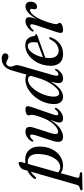

<svg xmlns="http://www.w3.org/2000/svg" viewBox="524 -1394 1008 2301"><g transform="rotate(-90 1028.5 -243.0)"><path d="M60 -323Q48 -310 38.5 -318Q33.5 -322 35 -330Q36.5 -338 43 -345Q81.5 -393.5 134 -419L148.5 -470Q152 -483 166.2 -495.5Q180.5 -508 196.8 -516.2Q213 -524.5 222.5 -524.5Q246 -524.5 236.5 -489L224 -444.5Q245 -446.5 267.5 -446Q349 -444 390.2 -388.5Q431.5 -333 421.5 -236Q414.5 -161.5 381.2 -106.2Q348 -51 298.5 -21Q249 9 193.5 8Q137.5 7.5 105 -20.5L51.5 169Q47 185 50.2 193.8Q53.5 202.5 67.5 204.5L101.5 209.5Q115.5 212.5 115.5 222.5Q115.5 237.5 97 237.5L-83.5 241Q-102 241.5 -102 227.5Q-102 218 -85 211.5Q-60.5 206 -50.8 198.5Q-41 191 -36.5 174.5L122 -378.5Q88.5 -357 60 -323ZM175 -26Q210.5 -25.5 242.8 -51Q275 -76.5 298.2 -124.8Q321.5 -173 330 -239.5Q342.5 -328.5 318 -370.5Q293.5 -412.5 249.5 -414Q232 -414.5 215 -412.5L113.5 -51.5Q136 -26.5 175 -26Z M881.5 -90Q887 -89 887.5 -82.2Q888 -75.5 883 -67.5Q860.5 -32.5 827.8 -12Q795 8.5 761 8.5Q711 8.5 711 -37Q711 -56.5 721.2 -85.8Q731.5 -115 745 -151Q695.5 -63 639.5 -27.2Q583.5 8.5 539 8.5Q490.5 8.5 482 -27.5Q473.5 -63.5 493.5 -122.5L557 -317.5Q569.5 -356.5 567 -371.5Q564.5 -386.5 550.5 -386.5Q540.5 -386.5 528.8 -379.2Q517 -372 500.5 -353Q493 -344.5 488.5 -346.5Q483.5 -347 482.5 -353.8Q481.5 -360.5 487 -371Q506 -403 536.2 -422.8Q566.5 -442.5 604 -442.5Q644 -442.5 654.2 -416Q664.5 -389.5 649 -341.5L583 -134.5Q568 -88 573.8 -69.8Q579.5 -51.5 602 -51.5Q625 -51.5 657 -74.8Q689 -98 721.8 -146.2Q754.5 -194.5 779.5 -269Q794.5 -312.5 799.2 -333Q804 -353.5 804 -365Q804 -376 800.5 -384.2Q797 -392.5 797 -403.5Q797 -421 816.5 -431.8Q836 -442.5 870 -442.5Q899.5 -442.5 905.2 -425.5Q911 -408.5 897.5 -371L811.5 -122Q796.5 -80.5 798.8 -64.8Q801 -49 815.5 -49Q825.5 -49 837.8 -56.2Q850 -63.5 869 -85Q876.5 -92 881.5 -90Z M1350.5 -66Q1332 -31.5 1302.2 -11.5Q1272.5 8.5 1239 8.5Q1183.5 8.5 1183.5 -45.5Q1183.5 -60 1187.2 -81Q1191 -102 1202 -140Q1159 -65 1111.8 -28.2Q1064.5 8.5 1018.5 8.5Q974.5 8.5 950 -27.2Q925.5 -63 935 -136.5Q941 -192 966.8 -246.5Q992.5 -301 1032.8 -345.2Q1073 -389.5 1123.2 -416.2Q1173.5 -443 1229 -443Q1263.5 -443 1285 -430.5L1335 -604.5Q1370 -727 1478.5 -727Q1509.5 -727 1525 -714.5Q1540.5 -702 1540.5 -685.5Q1540.5 -668 1530 -657.2Q1519.5 -646.5 1501 -646.5Q1478.5 -646.5 1460.2 -659.5Q1442 -672.5 1423 -672.5Q1408.5 -672.5 1396.5 -660.8Q1384.5 -649 1381.5 -630Q1378.5 -612.5 1385.5 -596.8Q1392.5 -581 1397.2 -559.5Q1402 -538 1392.5 -504.5L1282 -121.5Q1270.5 -81.5 1272 -64.5Q1273.5 -47.5 1289 -47.5Q1299 -47.5 1310.2 -54.8Q1321.5 -62 1337.5 -83Q1343.5 -90 1348.5 -88Q1359 -86.5 1350.5 -66ZM1024.5 -139.5Q1017 -88 1028.2 -63Q1039.5 -38 1062.5 -38Q1088.5 -38 1123.5 -71.8Q1158.5 -105.5 1191.8 -163.5Q1225 -221.5 1246 -293.5L1270.5 -379Q1267 -394 1256.8 -403Q1246.5 -412 1225 -412Q1193 -412 1160.2 -388.2Q1127.5 -364.5 1099 -324.8Q1070.5 -285 1050.8 -236.8Q1031 -188.5 1024.5 -139.5Z M1732 -139Q1712 -76.5 1660 -34Q1608 8.5 1529 8.5Q1456 8.5 1419.8 -39.8Q1383.5 -88 1393 -174.5Q1400.5 -249.5 1435.5 -310.8Q1470.5 -372 1523 -408.2Q1575.5 -444.5 1636.5 -444.5Q1690.5 -444.5 1717.5 -413.8Q1744.5 -383 1746.5 -339Q1748 -326 1759.5 -325.5Q1768.5 -324.5 1770 -317.5Q1772 -306.5 1754 -300Q1737.5 -294 1705 -282.2Q1672.5 -270.5 1633 -256.5Q1593.5 -242.5 1555.2 -229Q1517 -215.5 1488.5 -205Q1487 -197 1486 -188.5Q1477.5 -118 1501.2 -81.2Q1525 -44.5 1573 -44.5Q1610 -44.5 1645.5 -68.2Q1681 -92 1706 -144.5Q1717 -159 1725.5 -157.5Q1736.5 -155.5 1732 -139ZM1628.5 -415Q1588.5 -415 1550 -365.2Q1511.5 -315.5 1493.5 -232.5Q1520.5 -242.5 1553.2 -254.5Q1586 -266.5 1617 -278.2Q1648 -290 1669.5 -298Q1674 -317 1674.5 -346Q1674.5 -377 1662.5 -396Q1650.5 -415 1628.5 -415Z M1807.5 -344Q1802 -345 1801.2 -351.2Q1800.5 -357.5 1805.5 -365.5Q1828.5 -400.5 1860.8 -421.5Q1893 -442.5 1925.5 -442.5Q1973 -442.5 1973 -397Q1973 -380.5 1967.8 -360Q1962.5 -339.5 1952.5 -309Q1987 -374 2026.2 -408.2Q2065.5 -442.5 2103 -442.5Q2131 -442.5 2145.8 -423.8Q2160.5 -405 2159 -374Q2157 -342 2140 -322.8Q2123 -303.5 2100.5 -303.5Q2068.5 -303.5 2068.5 -331Q2068.5 -341 2071 -350Q2073.5 -359 2073.5 -369.5Q2073.5 -387.5 2057.5 -387.5Q2028 -387.5 1986.8 -331.5Q1945.5 -275.5 1911 -165.5Q1900.5 -130.5 1895.5 -110.2Q1890.5 -90 1890.5 -75Q1890.5 -57.5 1898.2 -50.2Q1906 -43 1906 -33.5Q1906 -17.5 1881.5 -4.5Q1857 8.5 1821.5 8.5Q1792 8.5 1786.5 -10.5Q1781 -29.5 1795.5 -69.5L1876 -312Q1890.5 -353.5 1888.5 -369.2Q1886.5 -385 1872 -385Q1862.5 -385 1850.5 -377.5Q1838.5 -370 1819.5 -348.5Q1812.5 -342.5 1807.5 -344Z"/></g></svg>

Font: Fraunces 144pt Soft
Style: Italic
Weight: 400
Italic angle: -16°
Version: Version 1.000;[b76b70a41]